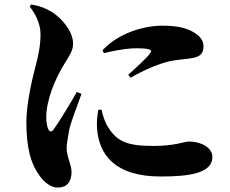

<svg xmlns="http://www.w3.org/2000/svg" viewBox="-20 -794 1040 867"><path d="M443 -567C518 -648 635 -678 712 -678C778 -678 820 -669 855 -648C891 -627 899 -604 899 -584C899 -552 882 -539 855 -533C822 -526 780 -526 736 -515C690 -503 626 -476 570 -443L559 -456C602 -495 642 -532 656 -551C666 -564 674 -576 596 -576C572 -576 533 -574 449 -554ZM438 -299C444 -276 451 -249 462 -230C504 -157 548 -135 673 -135C771 -135 814 -155 833 -155C884 -155 939 -130 939 -85C939 -11 833 3 706 3C500 3 426 -94 418 -217C416 -247 420 -276 424 -298ZM114 -764C135 -739 163 -691 163 -640C163 -589 154 -546 141 -497C125 -437 99 -322 99 -245C99 -123 120 -51 162 4C185 34 213 53 241 53C281 53 303 28 303 -17C303 -51 281 -86 281 -125C281 -140 284 -161 292 -205C299 -242 329 -315 348 -370L327 -379C299 -329 250 -249 224 -212C213 -196 204 -197 197 -213C192 -224 189 -245 189 -265C189 -341 227 -435 271 -506C295 -545 310 -566 310 -597C310 -658 250 -718 214 -740C186 -757 160 -767 121 -774Z"/></svg>

Font: Noto Serif SC Black
Style: Regular
Weight: 900
Designer: Ryoko NISHIZUKA 西塚涼子 (kana & ideographs); Frank Grießhammer (Latin, Greek & Cyrillic); Wenlong ZHANG 张文龙 (bopomofo); San
Foundry: Adobe
Version: Version 2.001;hotconv 1.1.0;makeotfexe 2.6.0